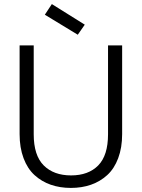

<svg xmlns="http://www.w3.org/2000/svg" viewBox="-20 -924 701 951"><path d="M77.1 -259.8V-699.2H147V-258.8Q147 -154.3 196.5 -104.7Q246.1 -55.2 332 -55.2Q418 -55.2 466.6 -104.7Q515.1 -154.3 515.1 -258.8V-699.2H585V-259.8Q585 -192.4 565.4 -140.4Q545.9 -88.4 511 -56.6Q476.1 -24.9 430.7 -9Q385.3 6.8 331.1 6.8Q276.9 6.8 231.4 -9Q186 -24.9 151.1 -56.6Q116.2 -88.4 96.7 -140.4Q77.1 -192.4 77.1 -259.8ZM202.1 -851.1 236.8 -903.8 399.9 -801.8 365.2 -752Z"/></svg>

Font: SVN-Poppins Light
Style: Regular
Weight: 300
Designer: Ninad Kale (Devanagari), Jonny Pinhorn (Latin)
Foundry: Indian Type Foundry
Version: Version 3.002 2017